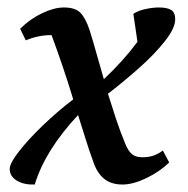

<svg xmlns="http://www.w3.org/2000/svg" viewBox="-20 -482 504 514"><path d="M73 12Q44 13 25 1.5Q6 -10 6 -30Q6 -45 31 -77Q56 -109 95 -146.5Q134 -184 176 -216Q163 -259 148.5 -302Q134 -345 118 -388H116Q83 -388 49 -374L34 -405Q60 -431 92.5 -446.5Q125 -462 151 -462Q181 -462 195 -448Q209 -434 220 -401Q230 -369 239 -336.5Q248 -304 258 -270Q311 -320 348 -370L337 -445Q351 -454 370.5 -458Q390 -462 405 -462Q427 -462 438 -455.5Q449 -449 449 -430Q449 -407 422 -372.5Q395 -338 353.5 -301Q312 -264 269 -231Q279 -199 290 -165.5Q301 -132 315 -98Q322 -80 332 -70.5Q342 -61 361 -61Q378 -61 391 -65.5Q404 -70 416 -79L433 -47Q407 -22 371.5 -5Q336 12 308 12Q277 12 258 -4Q239 -20 229 -51Q218 -81 208.5 -112Q199 -143 189 -174Q101 -80 73 12Z"/></svg>

Font: Petrona SemiBold
Style: Italic
Weight: 600
Italic angle: -9°
Designer: Ringo R. Seeber
Foundry: Ringo R. Seeber
Version: Version 2.001; ttfautohint (v1.8.3)